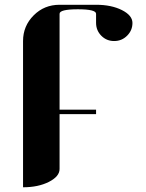

<svg xmlns="http://www.w3.org/2000/svg" viewBox="-20 -481 616 809"><path d="M77.1 -308.1Q77.1 -371.6 122.1 -416.5Q166.5 -460.9 231 -460.9H384.8Q449.2 -460.9 493.7 -438.5Q538.1 -416 538.1 -384.3Q538.1 -353 515.6 -330.6Q493.2 -308.1 460.9 -308.1Q429.2 -308.1 407.2 -330.1Q384.8 -352.5 384.8 -384.8V-422.9Q384.8 -441.9 308.1 -441.9Q231 -441.9 231 -422.9V-19H384.8V0H231V231Q231 262.7 185.5 285.6Q140.6 308.1 77.1 308.1Z"/></svg>

Font: Hjet
Style: Regular
Weight: 400
Designer: T. Christopher White
Version: Version 1.2